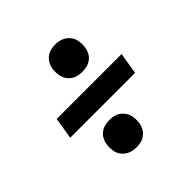

<svg xmlns="http://www.w3.org/2000/svg" viewBox="-162 -802 925 925"><g transform="rotate(-45 300.0 -340.0)"><path d="M336 -468Q322 -468 307.5 -471Q293 -474 281.5 -481.5Q270 -489 261 -500.5Q252 -512 248 -525.5Q244 -539 243.5 -554Q243 -569 245 -583Q248 -599 256 -613Q264 -627 277.5 -637Q291 -647 306 -650.5Q321 -654 337 -654Q351 -654 365.5 -650.5Q380 -647 391.5 -639.5Q403 -632 412 -621Q421 -610 425 -596.5Q429 -583 429.5 -568Q430 -553 428 -538Q425 -523 417 -508.5Q409 -494 395.5 -484.5Q382 -475 367 -471.5Q352 -468 336 -468ZM70 -285 88 -395H530L512 -285ZM263 -26Q249 -26 234.5 -29.5Q220 -33 208.5 -40.5Q197 -48 188 -59Q179 -70 175 -83.5Q171 -97 170.5 -112Q170 -127 172 -142Q175 -157 183 -171.5Q191 -186 204.5 -195.5Q218 -205 233 -208.5Q248 -212 264 -212Q278 -212 292.5 -209Q307 -206 318.5 -198.5Q330 -191 339 -179.5Q348 -168 352 -154.5Q356 -141 356.5 -126Q357 -111 355 -97Q352 -81 344 -67Q336 -53 322.5 -43Q309 -33 294 -29.5Q279 -26 263 -26Z"/></g></svg>

Font: Iosevka Aile Extrabold Oblique
Style: Regular
Weight: 800
Italic angle: -9°
Designer: Belleve Invis
Foundry: Belleve Invis
Version: Version 31.1.0; ttfautohint (v1.8.4)